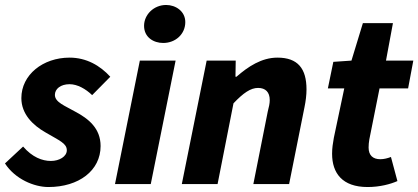

<svg xmlns="http://www.w3.org/2000/svg" viewBox="-25 -741 1684 773"><path d="M170 12C292 12 380 -54 380 -153C380 -224 332 -263 277 -292C237 -315 196 -329 196 -359C196 -383 219 -402 255 -402C287 -402 320 -383 346 -358L419 -432C378 -477 323 -509 255 -509C148 -509 61 -440 61 -346C61 -282 107 -237 158 -208C214 -175 244 -164 244 -136C244 -111 214 -93 180 -93C145 -93 105 -108 68 -151L-5 -83C36 -20 112 12 170 12Z M438 0H582L682 -497H538ZM632 -568C682 -568 721 -604 721 -652C721 -696 682 -721 644 -721C594 -721 555 -682 555 -637C555 -591 593 -568 632 -568Z M707 0H851L915 -325C955 -367 984 -387 1014 -387C1044 -387 1061 -370 1061 -338C1061 -325 1058 -311 1053 -292L995 0H1139L1201 -310C1206 -334 1209 -359 1209 -381C1209 -465 1174 -509 1092 -509C1028 -509 974 -473 927 -432H923L924 -497H807Z M1455 12C1505 12 1548 0 1575 -12L1549 -109C1536 -104 1521 -100 1506 -100C1477 -100 1459 -115 1459 -147C1459 -158 1460 -168 1462 -180L1503 -385H1618L1639 -497H1529L1557 -648H1436L1390 -497L1317 -492L1295 -385H1361L1319 -186C1315 -164 1312 -144 1312 -122C1312 -44 1353 12 1455 12Z"/></svg>

Font: Source Sans Pro
Style: Bold Italic
Weight: 700
Italic angle: -11°
Designer: Paul D. Hunt
Foundry: Adobe Systems Incorporated
Version: Version 3.006;hotconv 1.0.111;makeotfexe 2.5.65597